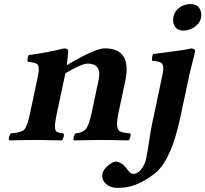

<svg xmlns="http://www.w3.org/2000/svg" viewBox="-20 -678 995 930"><path d="M766.6 -314Q776.9 -361.3 761.7 -373Q750 -380.9 716.8 -383.8Q714.8 -401.9 721.2 -416Q877.9 -436 899.4 -441.9Q903.3 -442.9 905.3 -443.8Q926.8 -442.4 924.8 -426.8Q924.3 -425.3 898.4 -320.8L853.5 -109.9Q812.5 83 743.2 150.4Q728.5 164.1 711.4 175.8Q646 222.2 584.5 230Q566.4 231.9 547.9 231.9Q510.7 231.9 487.8 207Q471.7 188 476.1 165Q481.9 137.2 516.1 114.3Q530.3 105.5 538.6 105Q568.4 105 592.3 137.2Q598.1 144.5 599.1 146Q611.3 161.6 618.2 163.1Q622.1 163.6 625 164.1Q656.7 164.1 678.2 118.7Q684.6 105 687.5 91.8Q694.8 57.6 703.1 2Q710.4 -48.8 716.3 -76.2ZM819.8 -596.2Q828.1 -634.3 866.7 -650.9Q883.3 -658.2 902.8 -658.2Q944.3 -658.2 953.6 -619.6Q956.5 -605.5 953.6 -591.8Q947.3 -561 912.6 -541.5Q891.6 -530.3 869.6 -529.8Q829.1 -529.8 819.8 -566.9Q816.9 -581.5 819.8 -596.2ZM253.9 -122.1Q239.3 -53.2 252.9 -41Q261.2 -34.7 286.6 -32.2Q293.5 -23.9 284.2 -4.4Q281.7 0 279.8 2Q193.4 0 163.1 0Q109.4 0 25.4 2Q18.6 -6.3 28.3 -25.4Q30.8 -29.8 32.7 -32.2Q82 -36.1 95.7 -48.3Q111.8 -64.5 124 -122.1L163.6 -309.1Q173.8 -356.4 158.7 -368.2Q147 -376 113.8 -378.9Q111.8 -397 118.2 -411.1Q205.6 -422.4 291.5 -443.8Q312 -441.9 310.5 -426.8Q310.5 -425.3 303.7 -362.3Q440.4 -443.8 487.3 -443.8Q619.6 -443.8 586.9 -286.1Q586.4 -284.7 586.4 -284.2L553.2 -127.9Q538.6 -59.1 557.6 -43.9Q570.8 -34.2 609.9 -32.2Q616.7 -23.9 607.4 -4.4Q605 0 602.5 2Q516.6 0 460.9 0Q421.4 0 338.4 2Q331.5 -6.3 341.3 -25.4Q343.8 -29.8 345.7 -32.2Q383.8 -35.2 398.4 -56.2Q412.1 -77.6 423.3 -127.9L458.5 -294.9Q472.7 -369.1 404.8 -370.1Q374 -369.1 296.9 -323.2Q296.9 -322.3 296.4 -321.3Z"/></svg>

Font: Linux Libertine Slanted O
Style: Bold Slanted
Weight: 700
Designer: Philipp H. Poll
Foundry: Philipp H. Poll
Version: Version 5.0.0